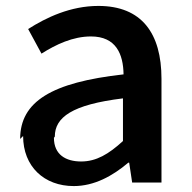

<svg xmlns="http://www.w3.org/2000/svg" viewBox="-20 -583 649 648"><path d="M58 -124C58 -21 129 45 229 45C298 45 360 11 413 -34H416L426 33H525V-317C525 -471 458 -563 312 -563C218 -563 136 -524 75 -485L120 -402C169 -433 226 -460 287 -460C372 -460 396 -400 397 -332C154 -305 48 -240 48 -114ZM165 -122C165 -187 223 -230 395 -251V-107C347 -63 305 -38 254 -38C202 -38 162 -61 162 -118Z"/></svg>

Font: GenEiGothic-pro-SemiBold
Style: Regular
Weight: 500
Designer: Ryoko NISHIZUKA (kana & ideographs); Paul D. Hunt (Latin, Greek & Cyrillic); Wenlong ZHANG (bopomofo); Sandoll Communica
Foundry: Adobe Systems Incorporated; o_tamon
Version: Version 1.000.140830